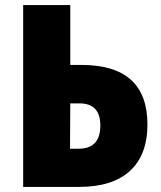

<svg xmlns="http://www.w3.org/2000/svg" viewBox="-20 -734 631 754"><path d="M71 0V-714H256V-479H300Q559 -479 559 -245Q559 -126 490.5 -63Q422 0 291 0ZM255 -150H289Q374 -150 374 -241Q374 -328 292 -328H256Z"/></svg>

Font: Noto Sans SemiCondensed Black
Style: Regular
Weight: 900
Width: 4
Designer: Monotype Design Team
Foundry: Monotype Imaging Inc.
Version: Version 2.013; ttfautohint (v1.8.4.7-5d5b)